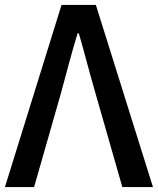

<svg xmlns="http://www.w3.org/2000/svg" viewBox="-22 -757 639 777"><path d="M-2 0H116L225 -381C248 -466 266 -537 292 -622H297C322 -537 339 -466 364 -381L473 0H597L366 -737H227Z"/></svg>

Font: Noto Sans CJK HK Medium
Style: Regular
Weight: 500
Designer: Ryoko NISHIZUKA 西塚涼子 (kana, bopomofo & ideographs); Paul D. Hunt (Latin, Greek & Cyrillic); Sandoll Communications 산돌커뮤니
Foundry: Adobe
Version: Version 2.004;hotconv 1.0.118;makeotfexe 2.5.65603